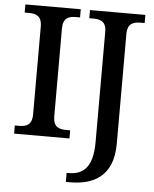

<svg xmlns="http://www.w3.org/2000/svg" viewBox="-62 -765 848 1057"><g transform="rotate(5 362.0 -237.0)"><path d="M35 0H341V-45H320C280 -45 247 -54 247 -115V-599C247 -660 280 -669 320 -669H341V-714H35V-669H56C97 -669 130 -660 130 -599V-115C130 -54 97 -45 56 -45H35ZM342 240H365C495 240 603 186 603 6V-599C603 -660 636 -669 677 -669H698V-714H392V-669H413C452 -669 486 -660 486 -603V7C486 146 434 190 354 190H342Z"/></g></svg>

Font: Noto Serif Vithkuqi Medium
Style: Regular
Weight: 500
Version: Version 1.005